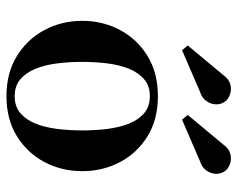

<svg xmlns="http://www.w3.org/2000/svg" viewBox="-92 -650 751 608"><g transform="rotate(90 284.0 -345.5)"><path d="M284 10Q210.5 10 157 -23Q103.5 -56 74.5 -110.5Q45.5 -165 45.5 -230Q45.5 -295 74.5 -349.5Q103.5 -404 157 -436.8Q210.5 -469.5 284 -469.5Q357.5 -469.5 410.8 -436.8Q464 -404 492.8 -349.5Q521.5 -295 521.5 -230Q521.5 -165 492.8 -110.5Q464 -56 410.8 -23Q357.5 10 284 10ZM284 -16Q316.5 -16 337.8 -34Q359 -52 371 -82.2Q383 -112.5 387.8 -151Q392.5 -189.5 392.5 -230Q392.5 -271 387.8 -309.2Q383 -347.5 371 -377.8Q359 -408 337.8 -426Q316.5 -444 284 -444Q251.5 -444 230.5 -426Q209.5 -408 197.2 -377.8Q185 -347.5 180.2 -309.2Q175.5 -271 175.5 -230Q175.5 -189.5 180.2 -151Q185 -112.5 197.2 -82.2Q209.5 -52 230.5 -34Q251.5 -16 284 -16ZM138.5 -546 123.5 -564 217.5 -677Q231 -695.5 248 -699.2Q265 -703 280.2 -697.2Q295.5 -691.5 302.5 -680Q311 -667 309.8 -651Q308.5 -635 298.5 -621.8Q288.5 -608.5 270.5 -603ZM358.5 -546 343.5 -564 437.5 -677Q451 -695.5 468 -699.2Q485 -703 500.2 -697.2Q515.5 -691.5 522.5 -680Q531 -667 529.8 -651Q528.5 -635 518.5 -621.8Q508.5 -608.5 490.5 -603Z"/></g></svg>

Font: Bodoni Moda SC 9pt SemiBold
Style: Regular
Weight: 600
Designer: Owen Earl
Foundry: indestructible type
Version: Version 2.005